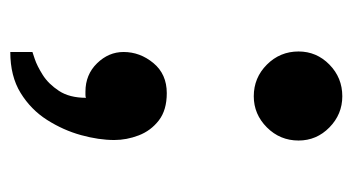

<svg xmlns="http://www.w3.org/2000/svg" viewBox="-176 -365 685 373"><g transform="rotate(90 166.5 -178.5)"><path d="M81 144Q81 144 81 133Q81 122 81 111.5Q81 101 81 101Q81 101 94.5 96.5Q108 92 125.5 81Q143 70 156.5 49.5Q170 29 170 -3Q168 -2 164.5 -2Q161 -2 158 -2Q125 -2 103 -24.5Q81 -47 81 -76Q81 -108 102.5 -134Q124 -160 161 -160Q194 -160 214 -144.5Q234 -129 243 -105.5Q252 -82 252 -58Q252 -28 242.5 6.5Q233 41 213 72.5Q193 104 160.5 124Q128 144 81 144ZM167 -329Q131 -329 105.5 -354.5Q80 -380 80 -416Q80 -451 105.5 -476Q131 -501 167 -501Q202 -501 227.5 -476Q253 -451 253 -416Q253 -380 227.5 -354.5Q202 -329 167 -329Z"/></g></svg>

Font: Inclusive Sans
Style: Bold
Weight: 700
Designer: Olivia King
Foundry: Olivia King
Version: Version 2.004